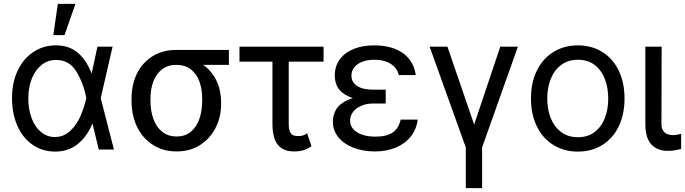

<svg xmlns="http://www.w3.org/2000/svg" viewBox="-20 -771 3532 990"><path d="M42 -265.6Q42 -344.7 70.8 -406.2Q99.6 -467.8 151.4 -502.4Q203.1 -537.1 267.6 -537.1Q336.9 -537.1 381.3 -499Q425.8 -460.9 452.1 -392.6H484.4L499 -266.6L567.4 0H489.3L424.8 -266.6Q410.2 -341.8 374 -401.9Q337.9 -461.9 268.6 -461.9Q227.5 -461.9 195.3 -437Q163.1 -412.1 144.5 -366.7Q126 -321.3 126 -263.7Q126 -207 143.1 -161.6Q160.2 -116.2 191.4 -90.3Q222.7 -64.5 262.7 -64.5Q309.6 -64.5 343.3 -97.2Q377 -129.9 396 -174.8Q415 -219.7 424.8 -263.7L482.4 -530.3H560.5L499 -263.7L484.4 -132.8H456.1Q427.7 -65.4 379.9 -27.3Q332 10.7 262.7 10.7Q197.3 9.8 147 -25.4Q96.7 -60.5 69.3 -123Q42 -185.5 42 -265.6ZM278.3 -751H369.1L312.5 -589.8H254.9Z M888.7 -513.7Q899.4 -512.7 909.2 -507.3Q918.9 -502 931.6 -491.2Q938.5 -486.3 946.8 -481Q955.1 -475.6 964.8 -470.2Q974.6 -464.8 984.4 -460Q1026.4 -443.4 1057.1 -411.6Q1087.9 -379.9 1104 -336.9Q1120.1 -293.9 1120.1 -242.2V-232.4Q1120.1 -168.9 1092.3 -113.3Q1064.5 -57.6 1012.7 -23.9Q960.9 9.8 890.6 9.8Q820.3 9.8 767.6 -24.4Q714.8 -58.6 686.5 -117.7Q658.2 -176.8 658.2 -251V-262.7Q658.2 -334 686 -391.1Q713.9 -448.2 766.6 -481Q819.3 -513.7 888.7 -513.7ZM890.6 -67.4Q935.5 -67.4 964.8 -92.3Q994.1 -117.2 1008.3 -158.7Q1022.5 -200.2 1022.5 -251V-262.7Q1022.5 -311.5 1008.3 -350.6Q994.1 -389.6 964.4 -413.1Q934.6 -436.5 888.7 -436.5Q844.7 -436.5 814.9 -413.1Q785.2 -389.6 770.5 -350.6Q755.9 -311.5 755.9 -262.7V-251Q755.9 -200.2 770.5 -158.7Q785.2 -117.2 815.4 -92.3Q845.7 -67.4 890.6 -67.4ZM1160.2 -436.5H888.7V-513.7H1160.2Z M1648.4 -453.1H1214.8V-530.3H1648.4ZM1468.8 -530.3V-129.9Q1468.8 -102.5 1476.6 -88.9Q1484.4 -75.2 1495.1 -72.3Q1505.9 -69.3 1521.5 -69.3Q1533.2 -69.3 1544.9 -73.7Q1556.6 -78.1 1563.5 -84L1585.9 -17.6Q1564.5 -2 1543.5 3.9Q1522.5 9.8 1496.1 9.8Q1440.4 9.8 1412.6 -24.4Q1384.8 -58.6 1384.8 -133.8V-530.3Z M1968.8 -276.4V-237.3H1905.3Q1870.1 -237.3 1842.8 -225.6Q1815.4 -213.9 1800.3 -193.8Q1785.2 -173.8 1785.2 -148.4Q1785.2 -124 1801.3 -105.5Q1817.4 -86.9 1847.2 -76.7Q1877 -66.4 1916 -66.4Q1973.6 -66.4 2004.9 -87.9Q2036.1 -109.4 2045.9 -154.3H2133.8Q2127.9 -105.5 2099.1 -68.4Q2070.3 -31.2 2022.5 -10.7Q1974.6 9.8 1912.1 9.8Q1850.6 9.8 1801.3 -9.8Q1752 -29.3 1724.1 -64Q1696.3 -98.6 1696.3 -143.6Q1696.3 -177.7 1713.4 -207Q1730.5 -236.3 1774.9 -256.3Q1819.3 -276.4 1896.5 -276.4ZM1706.1 -380.9Q1706.1 -429.7 1731.9 -464.8Q1757.8 -500 1803.7 -518.6Q1849.6 -537.1 1910.2 -537.1Q1970.7 -537.1 2016.6 -519Q2062.5 -501 2089.8 -466.3Q2117.2 -431.6 2124 -383.8H2036.1Q2028.3 -419.9 1995.1 -441.4Q1961.9 -462.9 1910.2 -462.9Q1875 -462.9 1848.1 -452.6Q1821.3 -442.4 1806.6 -423.8Q1792 -405.3 1792 -380.9Q1792 -347.7 1820.8 -328.1Q1849.6 -308.6 1905.3 -308.6H1968.8V-253.9H1896.5Q1821.3 -253.9 1779.3 -272.9Q1737.3 -292 1721.7 -319.8Q1706.1 -347.7 1706.1 -380.9Z M2287.1 -530.3 2424.8 -128.9 2559.6 -530.3H2650.4L2465.8 -10.7V199.2H2381.8V-10.7L2195.3 -530.3Z M2717.8 -262.7Q2717.8 -344.7 2748 -406.7Q2778.3 -468.8 2833.5 -502.9Q2888.7 -537.1 2960 -537.1Q3031.2 -537.1 3085.9 -502.9Q3140.6 -468.8 3170.4 -406.7Q3200.2 -344.7 3200.2 -262.7Q3200.2 -181.6 3170.4 -119.6Q3140.6 -57.6 3085.9 -23.4Q3031.2 10.7 2960 10.7Q2888.7 10.7 2833.5 -23.4Q2778.3 -57.6 2748 -119.6Q2717.8 -181.6 2717.8 -262.7ZM3116.2 -262.7Q3116.2 -317.4 3099.1 -362.8Q3082 -408.2 3046.9 -435.5Q3011.7 -462.9 2960 -462.9Q2908.2 -462.9 2872.6 -435.5Q2836.9 -408.2 2819.3 -362.8Q2801.8 -317.4 2801.8 -262.7Q2801.8 -208 2819.3 -163.1Q2836.9 -118.2 2872.6 -90.8Q2908.2 -63.5 2960 -63.5Q3011.7 -63.5 3046.9 -90.8Q3082 -118.2 3099.1 -163.1Q3116.2 -208 3116.2 -262.7Z M3391.6 -530.3 3390.6 -132.8Q3390.6 -110.4 3399.4 -97.2Q3408.2 -84 3421.9 -79.1Q3435.5 -74.2 3452.1 -74.2Q3463.9 -74.2 3485.4 -79.1Q3491.2 -81.1 3492.2 -81.1V-2.9Q3476.6 1 3460.4 3.9Q3444.3 6.8 3421.9 6.8Q3369.1 6.8 3338.4 -26.4Q3307.6 -59.6 3307.6 -131.8V-530.3Z"/></svg>

Font: Pretendard Std Variable
Style: Regular
Weight: 400
Designer: Base glyphs from Inter by Rasmus Andersson; Hangeul glyphs from Noto Sans CJK(Source Han Sans) by Jang Soo-young and Kan
Foundry: Kil Hyung-jin
Version: Version 1.309;Glyphs 3.2 (3225)